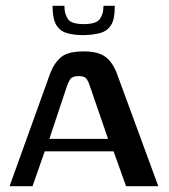

<svg xmlns="http://www.w3.org/2000/svg" viewBox="-20 -641 583 661"><path d="M13 0 153 -389Q167 -425 190.5 -444.5Q214 -464 269 -464Q317 -464 342 -446Q367 -428 382 -389L525 0H414L371 -120H134L92 0ZM150 -163H352L289 -346Q285 -359 278.5 -369Q272 -379 251 -379Q229 -379 222 -368.5Q215 -358 211 -346ZM269 -520Q236 -520 212 -526.5Q188 -533 175 -553Q162 -573 161 -614V-621H202V-615Q202 -594 213.5 -576Q225 -558 268 -558Q312 -558 324 -576Q336 -594 336 -615V-621H375V-615Q375 -574 362 -554Q349 -534 325.5 -527.5Q302 -521 269 -520Z"/></svg>

Font: Genos Medium
Style: Regular
Weight: 500
Designer: Robert E. Leuschke
Foundry: Robert E. Leuschke
Version: Version 1.010; ttfautohint (v1.8.3)